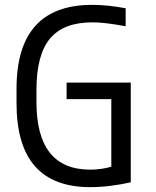

<svg xmlns="http://www.w3.org/2000/svg" viewBox="-20 -760 640 790"><path d="M351 10Q48 10 48 -335V-395Q48 -740 359 -740Q392 -740 425.5 -736.5Q459 -733 497 -726V-652Q453 -660 421 -664Q389 -668 360 -668Q241 -668 185.5 -601Q130 -534 130 -390V-340Q130 -62 351 -62Q397 -62 438 -74V-352H254V-420H518V-10Q480 -1 436 4.5Q392 10 351 10Z"/></svg>

Font: M PLUS Code Latin 60
Style: Regular
Weight: 400
Width: 7
Monospace: yes
Designer: Coji Morishita
Foundry: UNDERFOREST DESIGN
Version: Version 1.005; ttfautohint (v1.8.3)